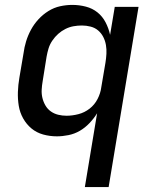

<svg xmlns="http://www.w3.org/2000/svg" viewBox="-20 -548 640 783"><path d="M326 215 376 -86Q363 -65 345 -46Q327 -27 305.5 -14.5Q284 -2 259.5 3Q235 8 212 8Q183 8 156 0.5Q129 -7 108.5 -24Q88 -41 74.5 -65Q61 -89 56.5 -116.5Q52 -144 53 -173Q54 -202 59 -231L76 -331Q79 -355 86.5 -379.5Q94 -404 106.5 -427Q119 -450 137 -469.5Q155 -489 177.5 -503Q200 -517 225 -522.5Q250 -528 275 -528Q303 -528 330 -521Q357 -514 377.5 -497.5Q398 -481 410.5 -457Q423 -433 429 -406L448 -520H545L423 215ZM251 -76Q275 -76 300 -82.5Q325 -89 345.5 -105Q366 -121 378 -144.5Q390 -168 393 -192L410 -292Q413 -310 414 -328.5Q415 -347 412 -364.5Q409 -382 401 -397.5Q393 -413 380 -424Q367 -435 349.5 -439.5Q332 -444 314 -444Q297 -444 280 -441Q263 -438 247 -430Q231 -422 217.5 -410Q204 -398 193.5 -382.5Q183 -367 178 -350.5Q173 -334 170 -317L154 -217Q151 -200 150 -182.5Q149 -165 153 -148.5Q157 -132 165.5 -117.5Q174 -103 187.5 -93.5Q201 -84 217.5 -80Q234 -76 251 -76Z"/></svg>

Font: Iosevka Medium Extended
Style: Italic
Weight: 500
Width: 7
Italic angle: -9°
Monospace: yes
Designer: Belleve Invis
Foundry: Belleve Invis
Version: Version 32.5.0; ttfautohint (v1.8.4)